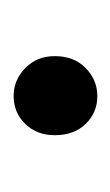

<svg xmlns="http://www.w3.org/2000/svg" viewBox="41 -466 166 289"><g transform="rotate(90 124.5 -322.0)"><path d="M125 -259Q101 -259 83 -276.5Q65 -294 65 -321Q65 -350 83 -367.5Q101 -385 125 -385Q150 -385 167 -367.5Q184 -350 184 -321Q184 -294 167 -276.5Q150 -259 125 -259Z"/></g></svg>

Font: Source Sans 3
Style: Regular
Weight: 400
Designer: Paul D. Hunt
Foundry: Adobe
Version: Version 3.046;hotconv 1.0.118;makeotfexe 2.5.65603